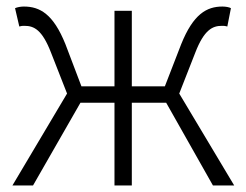

<svg xmlns="http://www.w3.org/2000/svg" viewBox="-20 -567 753 587"><path d="M18 0H81L226 -253H330V0H383V-253H488L631 0H696L528 -281L577 -406C604 -476 630 -488 658 -488C666 -488 668 -488 675 -486L686 -542C681 -545 670 -547 660 -547C612 -547 571 -524 534 -432L484 -303H383V-534H330V-303H229L180 -432C143 -524 102 -547 53 -547C43 -547 33 -545 26 -542L39 -486C46 -488 48 -488 55 -488C84 -488 109 -476 136 -406L185 -281Z"/></svg>

Font: Noto Sans KR Light
Style: Regular
Weight: 300
Designer: Ryoko NISHIZUKA 西塚涼子 (kana, bopomofo & ideographs); Paul D. Hunt (Latin, Greek & Cyrillic); Sandoll Communications 산돌커뮤니
Foundry: Adobe
Version: Version 2.004;hotconv 1.0.118;makeotfexe 2.5.65603